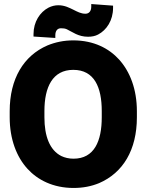

<svg xmlns="http://www.w3.org/2000/svg" viewBox="-20 -921 731 951"><path d="M28 -340C28 -232 62 -144 116 -85C166 -30 243 10 344 10C391 10 432 2 471 -14C589 -65 658 -178 658 -340V-370C658 -479 624 -566 570 -626C520 -681 445 -721 343 -721C296 -721 254 -712 215 -696C97 -645 28 -531 28 -370ZM146 -740 254 -733V-746C254 -768 264 -781 282 -781C294 -781 302 -780 311 -776C339 -763 367 -739 416 -739C434 -739 451 -742 466 -750C508 -772 540 -820 540 -882V-893L432 -901V-888C432 -866 421 -853 403 -853C381 -853 363 -863 343 -873C324 -882 301 -895 269 -895C252 -895 236 -891 220 -883C178 -861 146 -813 146 -752ZM200 -340V-371C200 -489 240 -575 343 -575C447 -575 484 -489 484 -371V-340C484 -222 447 -135 344 -135C321 -135 301 -140 284 -148C226 -177 200 -247 200 -340Z"/></svg>

Font: Asimov Pro
Style: Ult
Weight: 900
Designer: Google
Version: Version 2.000980; 2014